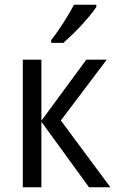

<svg xmlns="http://www.w3.org/2000/svg" viewBox="-20 -786 491 806"><path d="M342.3 -535.6H428.2L235.4 -280.3L443.4 0H353.5L153.8 -274.9V0H75.7V-535.6H153.8V-279.3ZM384.3 -766.1V-756.8Q374.5 -741.7 358.2 -721.7Q341.8 -701.7 322 -680.2Q302.2 -658.7 282.2 -639.4Q262.2 -620.1 246.1 -606H194.8V-617.7Q212.4 -640.1 230 -666Q247.6 -691.9 263.2 -717.8Q278.8 -743.7 290.5 -766.1Z"/></svg>

Font: Open Sans SemiCondensed
Style: Regular
Weight: 400
Width: 4
Designer: Monotype Design Team
Foundry: Monotype Imaging Inc.
Version: Version 3.000